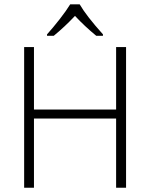

<svg xmlns="http://www.w3.org/2000/svg" viewBox="-20 -885 708 905"><path d="M574.2 0H527.3V-326.2H140.1V0H93.8V-663.1H140.1V-368.7H527.3V-663.1H574.2ZM201.7 -723.1Q229.5 -753.9 261 -794.2Q292.5 -834.5 311 -864.7H355.5Q386.7 -810.5 465.3 -723.1V-716.3H433.6Q378.4 -761.7 333.5 -810.1Q284.7 -758.3 233.4 -716.3H201.7Z"/></svg>

Font: Bpm'online Open Sans Light
Style: Regular
Weight: 300
Foundry: Ascender Corporation
Version: Version 1.10